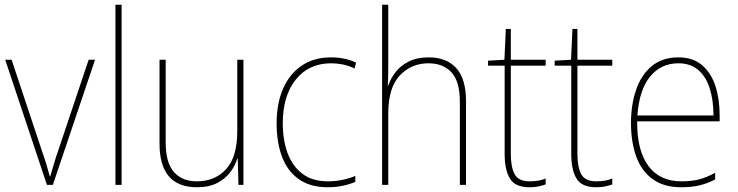

<svg xmlns="http://www.w3.org/2000/svg" viewBox="-20 -780 3112 810"><path d="M178 0 2 -528H29L157 -143Q168 -112 175.5 -87.5Q183 -63 190 -36H192Q200 -62 207 -87Q214 -112 225 -143L354 -528H381L203 0Z M493 0H467V-760H493Z M1007 -528V0H986L983 -111H981Q972 -81 951.5 -53.5Q931 -26 896.5 -8Q862 10 811 10Q653 10 653 -174V-528H679V-179Q679 -94 713.5 -54.5Q748 -15 811 -15Q887 -15 934 -66.5Q981 -118 981 -227V-528Z M1363 10Q1288 10 1240 -24.5Q1192 -59 1169.5 -119.5Q1147 -180 1147 -259Q1147 -344 1174.5 -406.5Q1202 -469 1253.5 -503.5Q1305 -538 1377 -538Q1435 -538 1482 -516L1476 -491Q1451 -503 1426.5 -508Q1402 -513 1377 -513Q1283 -513 1228 -444.5Q1173 -376 1173 -260Q1173 -190 1193 -135Q1213 -80 1255 -47.5Q1297 -15 1364 -15Q1394 -15 1424 -21Q1454 -27 1479 -38V-13Q1457 -3 1427 3.5Q1397 10 1363 10Z M1618 -495Q1618 -472 1617.5 -455.5Q1617 -439 1616 -419H1618Q1628 -449 1649 -476Q1670 -503 1704.5 -520.5Q1739 -538 1789 -538Q1864 -538 1905 -492.5Q1946 -447 1946 -353V0H1920V-350Q1920 -437 1884.5 -475Q1849 -513 1788 -513Q1715 -513 1666.5 -461.5Q1618 -410 1618 -301V0H1592V-760H1618Z M2214 -15Q2235 -15 2251.5 -18Q2268 -21 2282 -27V-2Q2268 3 2252 6.5Q2236 10 2214 10Q2153 10 2131 -27Q2109 -64 2109 -130V-503H2039V-524L2108 -528L2114 -658H2135V-528H2282V-503H2135V-131Q2135 -74 2151.5 -44.5Q2168 -15 2214 -15Z M2495 -15Q2516 -15 2532.5 -18Q2549 -21 2563 -27V-2Q2549 3 2533 6.5Q2517 10 2495 10Q2434 10 2412 -27Q2390 -64 2390 -130V-503H2320V-524L2389 -528L2395 -658H2416V-528H2563V-503H2416V-131Q2416 -74 2432.5 -44.5Q2449 -15 2495 -15Z M2842 -538Q2904 -538 2942.5 -504.5Q2981 -471 2998.5 -416Q3016 -361 3016 -294V-268H2668Q2667 -146 2715 -80.5Q2763 -15 2855 -15Q2895 -15 2926.5 -22.5Q2958 -30 2997 -51V-23Q2965 -6 2931 2Q2897 10 2855 10Q2780 10 2733 -24.5Q2686 -59 2664 -120Q2642 -181 2642 -261Q2642 -338 2663.5 -401Q2685 -464 2729.5 -501Q2774 -538 2842 -538ZM2842 -513Q2769 -513 2723 -457.5Q2677 -402 2669 -293H2990Q2990 -356 2974.5 -406Q2959 -456 2926 -484.5Q2893 -513 2842 -513Z"/></svg>

Font: Noto Sans Bengali SemiCondensed Thin
Style: Regular
Weight: 100
Width: 4
Designer: Joana Ranito - Universal Thirst; Jelle Bosma - Monotype Design Team
Foundry: Universal Thirst ehf.
Version: Version 3.000; ttfautohint (v1.8.4.7-5d5b)